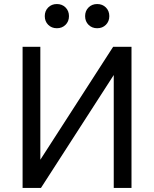

<svg xmlns="http://www.w3.org/2000/svg" viewBox="-20 -932 764 952"><path d="M544 0V-560L183 0H92V-700H180V-140L541 -700H632V0ZM262 -792Q236 -792 219 -809Q202 -826 202 -852Q202 -878 219 -895Q236 -912 262 -912Q288 -912 305 -895Q322 -878 322 -852Q322 -826 305 -809Q288 -792 262 -792ZM462 -792Q436 -792 419 -809Q402 -826 402 -852Q402 -878 419 -895Q436 -912 462 -912Q488 -912 505 -895Q522 -878 522 -852Q522 -826 505 -809Q488 -792 462 -792Z"/></svg>

Font: NT Somic
Style: Regular
Weight: 400
Designer: Ravid Balaliev — lead type designer, mastering
Michael Voronin — secret advisor, marketing
Ivan Kovalenko — best boy
Foundry: NT Type
Version: Version 0.7